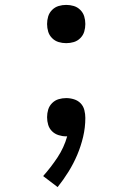

<svg xmlns="http://www.w3.org/2000/svg" viewBox="-20 -548 540 783"><path d="M215 215 156 170Q188 134 214.5 94Q241 54 254 8H249Q234 8 218.5 3Q203 -2 192 -13Q181 -24 176.5 -39Q172 -54 172 -70Q172 -86 176.5 -101Q181 -116 192.5 -127.5Q204 -139 219 -143.5Q234 -148 250 -148Q266 -148 282 -143Q298 -138 309 -126.5Q320 -115 324 -99Q328 -83 328 -67Q328 -28 319 10Q310 48 295 83.5Q280 119 259.5 152Q239 185 215 215ZM250 -372Q234 -372 219 -376.5Q204 -381 192.5 -392.5Q181 -404 176.5 -419Q172 -434 172 -450Q172 -466 176.5 -481Q181 -496 192.5 -507.5Q204 -519 219 -523.5Q234 -528 250 -528Q266 -528 281 -523.5Q296 -519 307.5 -507.5Q319 -496 323.5 -481Q328 -466 328 -450Q328 -434 323.5 -419Q319 -404 307.5 -392.5Q296 -381 281 -376.5Q266 -372 250 -372Z"/></svg>

Font: Iosevka
Style: Regular
Weight: 400
Monospace: yes
Designer: Belleve Invis
Foundry: Belleve Invis
Version: Version 33.2.3; ttfautohint (v1.8.4)